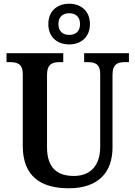

<svg xmlns="http://www.w3.org/2000/svg" viewBox="-20 -999 725 1029"><path d="M351 -761C413 -761 462 -799 462 -870C462 -941 413 -979 351 -979C288 -979 239 -941 239 -870C239 -799 288 -761 351 -761ZM351 -812C320 -812 293 -828 293 -870C293 -912 320 -928 351 -928C382 -928 409 -912 409 -870C409 -828 382 -812 351 -812ZM348 10C507 10 583 -75 583 -209V-598C583 -658 613 -666 653 -666H671V-714H431V-666H448C487 -666 517 -658 517 -602V-211C517 -114 466 -56 376 -56C290 -56 232 -96 232 -210V-598C232 -658 263 -666 302 -666H319V-714H15V-666H32C71 -666 102 -658 102 -602V-217C102 -54 199 10 348 10Z"/></svg>

Font: Noto Serif Devanagari SemiCondensed SemiBold
Style: Regular
Weight: 600
Width: 4
Designer: Universal Thirst, Indian Type Foundry and the Monotype Design Team
Foundry: Monotype Imaging Inc.
Version: Version 2.004